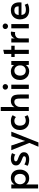

<svg xmlns="http://www.w3.org/2000/svg" viewBox="1981 -2756 1027 5029"><g transform="rotate(-90 2494.5 -241.5)"><path d="M73.2 -459Q98.6 -459 176.8 -459Q176.8 -437.5 176.8 -374Q232.4 -470.7 348.6 -470.7Q446.3 -470.7 505.9 -409.2Q566.4 -347.7 566.4 -232.4Q566.4 -160.2 536.1 -105.5Q506.8 -49.8 456.1 -19.5Q406.2 9.8 343.8 9.8Q286.1 9.8 243.2 -10.7Q201.2 -31.2 176.8 -69.3Q177.7 35.2 177.7 243.2Q151.4 243.2 73.2 243.2Q73.2 67.4 73.2 -459ZM418.9 -122.1Q454.1 -164.1 454.1 -228.5Q454.1 -296.9 419.9 -337.9Q384.8 -377.9 319.3 -377.9Q283.2 -377.9 252 -360.4Q219.7 -342.8 201.2 -309.6Q182.6 -278.3 182.6 -235.4Q182.6 -232.4 182.6 -227.5Q182.6 -184.6 201.2 -151.4Q219.7 -118.2 251 -98.6Q282.2 -81.1 319.3 -81.1Q383.8 -81.1 418.9 -122.1Z M739.3 -2Q688.5 -14.6 666 -32.2Q678.7 -60.5 702.1 -117.2Q762.7 -75.2 838.9 -75.2Q916 -75.2 916 -120.1Q916 -139.6 900.4 -151.4Q884.8 -162.1 843.8 -176.8Q831.1 -181.6 805.7 -191.4Q745.1 -214.8 710 -248Q675.8 -282.2 675.8 -336.9Q675.8 -400.4 724.6 -435.5Q774.4 -470.7 857.4 -470.7Q898.4 -470.7 937.5 -461.9Q977.5 -453.1 998 -439.5Q985.4 -410.2 959 -352.5Q946.3 -366.2 918 -376Q889.6 -384.8 854.5 -384.8Q783.2 -384.8 783.2 -341.8Q783.2 -318.4 802.7 -305.7Q821.3 -293 864.3 -278.3Q868.2 -277.3 895.5 -266.6Q959 -242.2 990.2 -210Q1021.5 -177.7 1021.5 -127.9Q1021.5 -59.6 969.7 -25.4Q918 9.8 838.9 9.8Q791 9.8 739.3 -2Z M1265.6 13.7Q1217.8 -104.5 1075.2 -459Q1106.4 -459 1197.3 -459Q1221.7 -385.7 1295.9 -167Q1300.8 -149.4 1317.4 -95.7Q1323.2 -113.3 1339.8 -167Q1365.2 -240.2 1442.4 -459Q1471.7 -459 1560.5 -459Q1490.2 -281.2 1278.3 252Q1251 252 1166 252Q1191.4 192.4 1265.6 13.7Z M1721.7 -18.6Q1668 -48.8 1635.7 -104.5Q1603.5 -160.2 1603.5 -235.4Q1603.5 -305.7 1632.8 -359.4Q1662.1 -413.1 1715.8 -442.4Q1769.5 -470.7 1839.8 -470.7Q1892.6 -470.7 1930.7 -457Q1969.7 -444.3 1991.2 -423.8Q1975.6 -394.5 1943.4 -336.9Q1901.4 -378.9 1848.6 -378.9Q1784.2 -378.9 1751 -339.8Q1717.8 -300.8 1717.8 -236.3Q1717.8 -162.1 1752 -121.1Q1786.1 -80.1 1848.6 -80.1Q1879.9 -80.1 1909.2 -88.9Q1938.5 -97.7 1954.1 -110.4Q1967.8 -85 1993.2 -34.2Q1971.7 -16.6 1931.6 -3.9Q1892.6 9.8 1844.7 9.8Q1776.4 9.8 1721.7 -18.6Z M2101.6 -735.4Q2127.9 -735.4 2206.1 -735.4Q2206.1 -666 2206.1 -459Q2205.1 -437.5 2202.1 -374Q2221.7 -416 2263.7 -443.4Q2305.7 -470.7 2361.3 -470.7Q2432.6 -470.7 2470.7 -441.4Q2508.8 -412.1 2521.5 -359.4Q2534.2 -305.7 2534.2 -220.7Q2534.2 -147.5 2534.2 0Q2507.8 0 2427.7 0Q2427.7 -55.7 2427.7 -221.7Q2427.7 -280.3 2420.9 -313.5Q2414.1 -345.7 2394.5 -363.3Q2375 -379.9 2338.9 -379.9Q2308.6 -379.9 2278.3 -362.3Q2247.1 -343.8 2227.5 -308.6Q2207 -275.4 2207 -227.5Q2207 -152.3 2207 0Q2180.7 0 2101.6 0Q2101.6 -183.6 2101.6 -735.4Z M2679.7 -459Q2693.4 -459 2734.4 -459Q2749 -459 2792 -459Q2792 -344.7 2792 0Q2763.7 0 2679.7 0Q2679.7 -115.2 2679.7 -459ZM2682.6 -566.4Q2661.1 -586.9 2661.1 -618.2Q2661.1 -646.5 2682.6 -666Q2703.1 -685.5 2734.4 -685.5Q2764.6 -685.5 2785.2 -666Q2806.6 -646.5 2806.6 -618.2Q2806.6 -586.9 2786.1 -566.4Q2768.6 -547.9 2742.2 -544.9Q2738.3 -544.9 2734.4 -544.9Q2703.1 -544.9 2682.6 -566.4Z M3029.3 -18.6Q2977.5 -48.8 2945.3 -103.5Q2914.1 -158.2 2914.1 -231.4Q2914.1 -302.7 2941.4 -357.4Q2968.8 -411.1 3020.5 -441.4Q3071.3 -470.7 3139.6 -470.7Q3179.7 -470.7 3214.8 -457Q3250 -443.4 3274.4 -421.9Q3297.9 -402.3 3305.7 -381.8Q3306.6 -407.2 3308.6 -459Q3334 -459 3411.1 -459Q3411.1 -344.7 3411.1 0Q3385.7 0 3309.6 0Q3308.6 -20.5 3306.6 -81.1Q3290 -44.9 3245.1 -17.6Q3200.2 9.8 3144.5 9.8Q3082 9.8 3029.3 -18.6ZM3257.8 -119.1Q3296.9 -159.2 3296.9 -222.7Q3296.9 -225.6 3296.9 -230.5Q3296.9 -273.4 3279.3 -306.6Q3260.7 -340.8 3230.5 -360.4Q3199.2 -378.9 3162.1 -378.9Q3097.7 -378.9 3063.5 -337.9Q3028.3 -295.9 3028.3 -230.5Q3028.3 -163.1 3062.5 -121.1Q3096.7 -80.1 3162.1 -80.1Q3218.8 -80.1 3257.8 -119.1Z M3596.7 -371.1Q3576.2 -371.1 3515.6 -371.1Q3515.6 -392.6 3515.6 -459Q3535.2 -459 3596.7 -459Q3596.7 -505.9 3596.7 -646.5Q3624 -652.3 3705.1 -669.9Q3705.1 -617.2 3705.1 -459Q3731.4 -459 3811.5 -459Q3811.5 -436.5 3811.5 -371.1Q3785.2 -371.1 3705.1 -371.1Q3705.1 -278.3 3705.1 0Q3677.7 0 3596.7 0Q3596.7 -92.8 3596.7 -371.1Z M3896.5 -459Q3922.9 -459 4003.9 -459Q4003.9 -436.5 4003.9 -369.1Q4020.5 -415 4055.7 -443.4Q4091.8 -470.7 4137.7 -470.7Q4169.9 -470.7 4181.6 -464.8Q4176.8 -428.7 4167 -356.4Q4158.2 -362.3 4127.9 -362.3Q4081.1 -362.3 4043 -332Q4003.9 -301.8 4003.9 -236.3Q4003.9 -157.2 4003.9 0Q3977.5 0 3896.5 0Q3896.5 -115.2 3896.5 -459Z M4266.6 -459Q4280.3 -459 4321.3 -459Q4335.9 -459 4378.9 -459Q4378.9 -344.7 4378.9 0Q4350.6 0 4266.6 0Q4266.6 -115.2 4266.6 -459ZM4269.5 -566.4Q4248 -586.9 4248 -618.2Q4248 -646.5 4269.5 -666Q4290 -685.5 4321.3 -685.5Q4351.6 -685.5 4372.1 -666Q4393.6 -646.5 4393.6 -618.2Q4393.6 -586.9 4373 -566.4Q4355.5 -547.9 4329.1 -544.9Q4325.2 -544.9 4321.3 -544.9Q4290 -544.9 4269.5 -566.4Z M4608.4 -22.5Q4552.7 -54.7 4527.3 -109.4Q4501 -164.1 4501 -228.5Q4501 -301.8 4531.2 -357.4Q4562.5 -412.1 4616.2 -441.4Q4669.9 -470.7 4738.3 -470.7Q4843.8 -470.7 4895.5 -412.1Q4947.3 -353.5 4947.3 -248Q4947.3 -220.7 4944.3 -192.4Q4834 -192.4 4614.3 -192.4Q4625 -130.9 4657.2 -103.5Q4690.4 -77.1 4748 -77.1Q4795.9 -77.1 4827.1 -85Q4858.4 -92.8 4883.8 -107.4Q4895.5 -81.1 4917 -30.3Q4891.6 -13.7 4848.6 -2Q4805.7 9.8 4745.1 9.8Q4663.1 9.8 4608.4 -22.5ZM4841.8 -266.6Q4842.8 -329.1 4815.4 -354.5Q4787.1 -379.9 4735.4 -379.9Q4629.9 -379.9 4614.3 -266.6Q4690.4 -266.6 4841.8 -266.6Z"/></g></svg>

Font: Alata=Ham
Style: Regular
Weight: 400
Designer: Spyros Zevelakis, Eben Sorkin
Version: Version 1.004